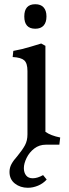

<svg xmlns="http://www.w3.org/2000/svg" viewBox="-20 -685 327 909"><path d="M95 -607Q95 -665 147 -665Q173 -665 186.5 -650Q200 -635 200 -607Q200 -579 186.5 -564Q173 -549 147 -549Q95 -549 95 -607ZM40 -415 43 -444Q83 -451 125.5 -464Q168 -477 175 -479L195 -468V-61Q220 -43 265 -34L261 0H197Q166 0 142.5 18Q119 36 106 62.5Q93 89 93 111Q93 132 103.5 145.5Q114 159 135 159Q157 159 184 144L201 165Q184 184 160 194Q136 204 112 204Q76 204 50.5 184Q25 164 25 129Q25 109 34.5 91.5Q44 74 63 53Q86 25 98 3Q110 -19 110 -49V-349Q110 -386 94.5 -399.5Q79 -413 40 -415Z"/></svg>

Font: Caladea
Style: Regular
Weight: 400
Designer: Carolina Giovagnoli and Andres Torresi
Foundry: Carolina Giovagnoli & Andres Torresi
Version: Version 1.001